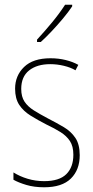

<svg xmlns="http://www.w3.org/2000/svg" viewBox="-20 -784 396 814"><path d="M318 -126Q318 -64 280.5 -27Q243 10 167 10Q125 10 91.5 0Q58 -10 37 -22V-53Q64 -36 97.5 -26Q131 -16 167 -16Q231 -16 261 -45.5Q291 -75 291 -128Q291 -164 276.5 -186Q262 -208 236.5 -224Q211 -240 177 -256Q140 -275 109.5 -294Q79 -313 61.5 -339.5Q44 -366 44 -408Q44 -463 82 -500Q120 -537 194 -537Q228 -537 258.5 -529.5Q289 -522 312 -509L300 -486Q280 -498 251 -505Q222 -512 193 -512Q137 -512 103.5 -485.5Q70 -459 70 -407Q70 -374 84 -353Q98 -332 123.5 -316Q149 -300 183 -282Q220 -263 250.5 -245Q281 -227 299.5 -199.5Q318 -172 318 -126ZM286 -757Q270 -733 247 -705.5Q224 -678 199.5 -652Q175 -626 153 -606H137V-616Q171 -653 201.5 -690Q232 -727 256 -764H286Z"/></svg>

Font: Noto Sans Gurmukhi UI Condensed Thin
Style: Regular
Weight: 100
Width: 3
Designer: Jelle Bosma - Monotype Design Team
Foundry: Monotype Imaging Inc.
Version: Version 2.004; ttfautohint (v1.8.4.7-5d5b)